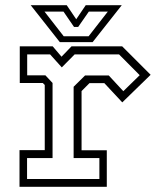

<svg xmlns="http://www.w3.org/2000/svg" viewBox="-20 -718 614 738"><path d="M55 0V-141H152V-391.5L144.5 -399H56V-540H182.5L216.5 -500L255 -540H449.5L559 -430.5L450 -324.5L381 -398.5H324L293.5 -368V-140.5H390.5V0ZM84 -30H362V-110.5H263V-384.5L307 -428H398L454 -367.5L517 -429L437.5 -509H267L217.5 -459L172.5 -509H84.5V-428.5H154.5L182 -399V-110.5H84ZM210 -556 98 -698H236.5L273 -644L309.5 -698H448L336 -556ZM225 -578.5H320.5L394.5 -673.5H321.5L280.5 -614.5H264.5L224 -673.5H151Z"/></svg>

Font: Tourney Thin Light
Style: Regular
Weight: 300
Version: Version 1.015